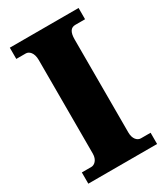

<svg xmlns="http://www.w3.org/2000/svg" viewBox="-179 -793 758 873"><g transform="rotate(-30 200.0 -357.0)"><path d="M20 0H381V-59H330C311 -59 294 -78 294 -110V-599C294 -639 307 -655 330 -655H381V-714H20V-655H70C86 -655 106 -639 106 -600V-108C106 -75 86 -59 70 -59H20Z"/></g></svg>

Font: Noto Serif Bengali SemiCondensed Black
Style: Regular
Weight: 900
Width: 4
Designer: Juan Bruce, Universal Thirst, Indian Type Foundry and the Monotype Design Team.
Foundry: Monotype Imaging Inc.
Version: Version 2.003